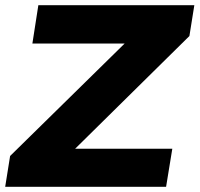

<svg xmlns="http://www.w3.org/2000/svg" viewBox="-35 -721 770 741"><path d="M606 0H-15L4 -119L446 -553H90L113 -701H715L696 -582L255 -147H630Z"/></svg>

Font: Argentum Novus
Style: Bold Italic
Weight: 700
Designer: Julieta Ulanovsky (font) & Cristiano Sobral (main changes)
Foundry: Julieta Ulanovsky (font) & Cristiano Sobral (main changes)
Version: Version 3.00;November 27, 2020;FontCreator 13.0.0.2655 64-bi